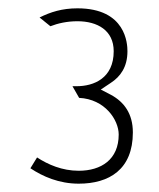

<svg xmlns="http://www.w3.org/2000/svg" viewBox="-20 -820 382 461"><path d="M53 -416C83 -396 122 -379 169 -379C242 -379 299 -413 299 -502C299 -547 278 -575 247 -592L222 -605L246 -621C269 -636 286 -659 286 -697C286 -714 283 -800 166 -800C129 -800 101 -791 75 -778L101 -757C119 -764 141 -769 166 -769C214 -769 253 -747 253 -697C253 -632 205 -613 164 -613H154L170 -585C232 -582 265 -532 265 -497C265 -437 223 -410 169 -410C129 -410 95 -425 69 -442Z"/></svg>

Font: Charger Sport
Style: HLExt
Weight: 100
Designer: Jasper
Foundry: Cannot Into Space Fonts
Version: Version 1.1